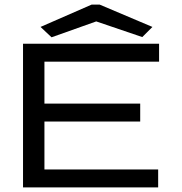

<svg xmlns="http://www.w3.org/2000/svg" viewBox="-20 -814 790 834"><path d="M80 0V-624H671V-546H173V-364H589V-286H173V-78H667V0ZM204 -652 156 -697 378 -794H413L642 -697L598 -653L398 -721Z"/></svg>

Font: Inconsolata ExtraExpanded Medium
Style: Regular
Weight: 500
Width: 8
Monospace: yes
Designer: Raph Levien, Cyreal, Brenton Simpson
Foundry: Raph Levien, Cyreal, Google
Version: Version 3.001; ttfautohint (v1.8.2.53-6de2)